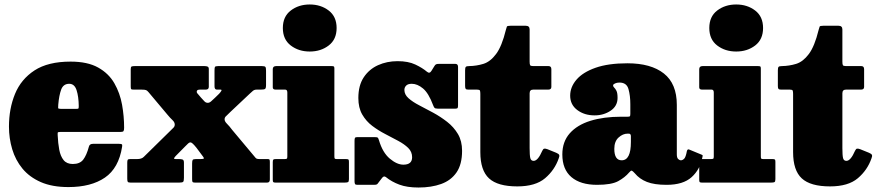

<svg xmlns="http://www.w3.org/2000/svg" viewBox="-20 -815 3913 857"><path d="M20 -250Q20 -330 47 -395.8Q74 -461.5 134.2 -500.8Q194.5 -540 295 -540Q371 -540 418.2 -513.5Q465.5 -487 490.5 -443.2Q515.5 -399.5 524.8 -347.8Q534 -296 534 -245Q534 -233.5 531.2 -229.8Q528.5 -226 517 -226H249Q238.5 -226 237.8 -223.2Q237 -220.5 237.5 -211Q239 -175.5 244.5 -146.5Q250 -117.5 264 -100.2Q278 -83 305 -83Q336.5 -83 351.5 -102.5Q366.5 -122 377 -161Q380 -173 395 -173H511Q521.5 -173 524 -170.8Q526.5 -168.5 525 -160Q510 -64.5 448.2 -22.2Q386.5 20 285.5 20Q213 20 162.2 -2.2Q111.5 -24.5 80.2 -62.5Q49 -100.5 34.5 -149Q20 -197.5 20 -250ZM253 -329H318.5Q329 -329 330.2 -330.8Q331.5 -332.5 331.5 -342.5Q331 -384 321.8 -412.5Q312.5 -441 289 -441Q262.5 -441 253 -415Q243.5 -389 240 -347.5Q239 -336.5 239.5 -332.8Q240 -329 253 -329Z M939.5 -378.5 958 -396.5Q964.5 -403.5 967.8 -409.2Q971 -415 964 -415H948Q937.5 -415 937.5 -429.5V-499.5Q937.5 -511.5 939.2 -515.8Q941 -520 953 -520H1149.5Q1162 -520 1164.8 -516Q1167.5 -512 1167.5 -499V-436Q1167.5 -421 1163 -418Q1158.5 -415 1143.5 -415H1125.5Q1116 -415 1109.2 -409.8Q1102.5 -404.5 1095.5 -397.5L1009 -316Q995.5 -302 989 -296.5Q982.5 -291 982.5 -282.5Q982.5 -273 993.2 -262.5Q1004 -252 1016.5 -235L1117 -115Q1121 -109.5 1124.8 -107.2Q1128.5 -105 1139.5 -105H1176Q1182 -105 1183.2 -101.8Q1184.5 -98.5 1184.5 -92V-14Q1184.5 0 1172.5 0H849.5Q840.5 0 839 -3.8Q837.5 -7.5 837.5 -16V-85Q837.5 -97 840 -101Q842.5 -105 854.5 -105H872.5Q886 -105 889 -106.8Q892 -108.5 887 -115L858 -154Q838 -179.5 830.5 -179.5Q824.5 -179.5 820 -174.8Q815.5 -170 805.5 -160.5L764.5 -119Q758.5 -112.5 757 -108.8Q755.5 -105 765.5 -105H779Q789.5 -105 795.2 -102.8Q801 -100.5 801 -89V-21.5Q801 -7.5 797.8 -3.8Q794.5 0 781 0H562Q552 0 550 -4Q548 -8 548 -18V-88.5Q548 -98 550 -101.5Q552 -105 561 -105H592Q612.5 -105 622 -115L736.5 -227.5Q746.5 -238 753.2 -244Q760 -250 760 -259Q760 -269.5 749.8 -279Q739.5 -288.5 728 -302.5L643.5 -403Q637.5 -410.5 632 -412.8Q626.5 -415 611.5 -415H578.5Q567.5 -415 565.5 -417Q563.5 -419 563.5 -430V-506.5Q563.5 -516.5 567.5 -518.2Q571.5 -520 581.5 -520H893Q901 -520 906.5 -517.8Q912 -515.5 912 -507V-427.5Q912 -415 898 -415H872.5Q860 -415 858.5 -408.2Q857 -401.5 862.5 -396.5L877 -379.5Q885.5 -370.5 892 -363.2Q898.5 -356 907.5 -356Q915 -356 922.5 -362.8Q930 -369.5 939.5 -378.5Z M1242.5 -690Q1242.5 -741 1277.8 -768Q1313 -795 1362.5 -795Q1412 -795 1447.2 -768Q1482.5 -741 1482.5 -690Q1482.5 -639 1447.2 -612Q1412 -585 1362.5 -585Q1313 -585 1277.8 -612Q1242.5 -639 1242.5 -690ZM1253 -415H1210.5Q1197.5 -415 1197.5 -425V-506Q1197.5 -520 1212.5 -520H1460Q1467 -520 1469.8 -518.5Q1472.5 -517 1472.5 -510V-117.5Q1472.5 -110 1474 -107.5Q1475.5 -105 1483 -105H1523.5Q1532 -105 1534.8 -103.2Q1537.5 -101.5 1537.5 -93V-15.5Q1537.5 -4.5 1533.5 -2.2Q1529.5 0 1518.5 0H1209.5Q1202 0 1199.8 -2.2Q1197.5 -4.5 1197.5 -12.5V-90.5Q1197.5 -100 1199.8 -102.5Q1202 -105 1211 -105H1249.5Q1257 -105 1259.8 -106.5Q1262.5 -108 1262.5 -116V-402Q1262.5 -415 1253 -415Z M1913 -346Q1893 -399.5 1868 -420.2Q1843 -441 1818 -441Q1801 -441 1793 -433Q1785 -425 1785 -413.5Q1785 -393 1803.5 -376.5Q1822 -360 1851.5 -344.8Q1881 -329.5 1913.8 -311.8Q1946.5 -294 1976 -271Q2005.5 -248 2024 -216.8Q2042.5 -185.5 2042.5 -142Q2042.5 -81.5 2017.8 -45.5Q1993 -9.5 1949.2 6.2Q1905.5 22 1848 22Q1797 22 1762.8 9.2Q1728.5 -3.5 1702.5 -24.5Q1693.5 -31.5 1685.5 -21L1670.5 -1.5Q1666 5 1663 7.5Q1660 10 1648.5 10H1575.5Q1567 10 1564.8 6.5Q1562.5 3 1562.5 -6V-186.5Q1562.5 -195 1564.2 -199Q1566 -203 1574.5 -203H1650Q1663 -203 1665.8 -201Q1668.5 -199 1671.5 -189Q1688 -133.5 1720 -106.8Q1752 -80 1780.5 -80Q1819.5 -80 1819.5 -113Q1819.5 -137.5 1802.2 -154.5Q1785 -171.5 1757.5 -186.2Q1730 -201 1699.5 -216.8Q1669 -232.5 1641.5 -253.2Q1614 -274 1596.8 -304Q1579.5 -334 1579.5 -377.5Q1579.5 -433.5 1603.5 -469.8Q1627.5 -506 1667.2 -524Q1707 -542 1754.5 -542Q1802 -542 1833.8 -527Q1865.5 -512 1885.5 -495Q1897.5 -484.5 1906 -499L1918 -518.5Q1922 -525.5 1926 -527.8Q1930 -530 1941 -530H2012Q2024.5 -530 2024.5 -516.5V-345.5Q2024.5 -337.5 2023 -333.8Q2021.5 -330 2013 -330H1934.5Q1922.5 -330 1919.2 -334Q1916 -338 1913 -346Z M2474 -108.5Q2456 -56 2413 -19.5Q2370 17 2289 17Q2201.5 17 2162.8 -18.8Q2124 -54.5 2124 -136V-395.5Q2124 -406.5 2122.2 -410.8Q2120.5 -415 2109.5 -415H2070.5Q2061.5 -415 2058.8 -418.2Q2056 -421.5 2056 -431V-501Q2056 -513 2059.2 -516.5Q2062.5 -520 2074 -520Q2107 -520.5 2137.8 -530Q2168.5 -539.5 2194.2 -573.8Q2220 -608 2238 -681.5Q2241 -692.5 2242.5 -696.2Q2244 -700 2258 -700H2327Q2344 -700 2344 -683.5V-540Q2344 -528.5 2346.2 -524.2Q2348.5 -520 2360 -520H2428.5Q2441 -520 2441 -506V-427Q2441 -415 2427 -415H2360Q2344 -415 2344 -398.5V-154Q2344 -122 2347 -109.5Q2350 -97 2362 -97Q2381 -97 2400.5 -142Q2404.5 -150.5 2409.2 -151.5Q2414 -152.5 2423.5 -149L2463 -133Q2474 -128.5 2476 -123.2Q2478 -118 2474 -108.5Z M2490 -125.5Q2490 -182.5 2523.2 -220Q2556.5 -257.5 2615.5 -275.8Q2674.5 -294 2751.5 -294H2780.5Q2789.5 -294 2791.5 -296Q2793.5 -298 2793.5 -307V-349.5Q2793.5 -388.5 2785.2 -417.5Q2777 -446.5 2745 -446.5Q2733.5 -446.5 2725 -442.5Q2716.5 -438.5 2716.5 -434Q2716.5 -428.5 2721.5 -424Q2726.5 -419.5 2731.5 -409.8Q2736.5 -400 2736.5 -378Q2736.5 -341.5 2705.5 -320.8Q2674.5 -300 2634 -300Q2588.5 -300 2556.8 -323.8Q2525 -347.5 2525 -388Q2525 -426.5 2553.2 -459.5Q2581.5 -492.5 2638.2 -512.5Q2695 -532.5 2780.5 -532.5Q2885.5 -532.5 2943.2 -487Q3001 -441.5 3001 -347V-126Q3001 -111 3007 -105.2Q3013 -99.5 3019.5 -99.5Q3026.5 -99.5 3033.8 -106.5Q3041 -113.5 3046 -141Q3049 -151.5 3057.5 -147L3112 -124.5Q3116.5 -123 3116.5 -120.2Q3116.5 -117.5 3115 -112.5Q3105 -58.5 3067 -24.2Q3029 10 2955.5 10H2955Q2900.5 10 2867.5 -3Q2834.5 -16 2813.5 -41.5Q2804 -52 2800 -53.2Q2796 -54.5 2788.5 -45.5Q2769.5 -23 2739.5 -6.5Q2709.5 10 2645 10Q2571 10 2530.5 -24.5Q2490 -59 2490 -125.5ZM2722 -150.5Q2722 -99.5 2755 -99.5Q2796 -99.5 2796 -181V-207Q2796 -218.5 2786.5 -218.5H2781.5Q2760 -218.5 2741 -201.2Q2722 -184 2722 -150.5Z M3146 -690Q3146 -741 3181.2 -768Q3216.5 -795 3266 -795Q3315.5 -795 3350.8 -768Q3386 -741 3386 -690Q3386 -639 3350.8 -612Q3315.5 -585 3266 -585Q3216.5 -585 3181.2 -612Q3146 -639 3146 -690ZM3156.5 -415H3114Q3101 -415 3101 -425V-506Q3101 -520 3116 -520H3363.5Q3370.5 -520 3373.2 -518.5Q3376 -517 3376 -510V-117.5Q3376 -110 3377.5 -107.5Q3379 -105 3386.5 -105H3427Q3435.5 -105 3438.2 -103.2Q3441 -101.5 3441 -93V-15.5Q3441 -4.5 3437 -2.2Q3433 0 3422 0H3113Q3105.5 0 3103.2 -2.2Q3101 -4.5 3101 -12.5V-90.5Q3101 -100 3103.2 -102.5Q3105.5 -105 3114.5 -105H3153Q3160.5 -105 3163.2 -106.5Q3166 -108 3166 -116V-402Q3166 -415 3156.5 -415Z M3870 -108.5Q3852 -56 3809 -19.5Q3766 17 3685 17Q3597.5 17 3558.8 -18.8Q3520 -54.5 3520 -136V-395.5Q3520 -406.5 3518.2 -410.8Q3516.5 -415 3505.5 -415H3466.5Q3457.5 -415 3454.8 -418.2Q3452 -421.5 3452 -431V-501Q3452 -513 3455.2 -516.5Q3458.5 -520 3470 -520Q3503 -520.5 3533.8 -530Q3564.5 -539.5 3590.2 -573.8Q3616 -608 3634 -681.5Q3637 -692.5 3638.5 -696.2Q3640 -700 3654 -700H3723Q3740 -700 3740 -683.5V-540Q3740 -528.5 3742.2 -524.2Q3744.5 -520 3756 -520H3824.5Q3837 -520 3837 -506V-427Q3837 -415 3823 -415H3756Q3740 -415 3740 -398.5V-154Q3740 -122 3743 -109.5Q3746 -97 3758 -97Q3777 -97 3796.5 -142Q3800.5 -150.5 3805.2 -151.5Q3810 -152.5 3819.5 -149L3859 -133Q3870 -128.5 3872 -123.2Q3874 -118 3870 -108.5Z"/></svg>

Font: Besley* Narrow Fatface
Style: Regular
Weight: 900
Width: 4
Designer: Owen Earl
Foundry: indestructible type*
Version: Version 3.000; ttfautohint (v1.8.3)